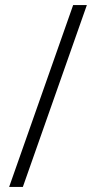

<svg xmlns="http://www.w3.org/2000/svg" viewBox="-20 -735 375 756"><path d="M322 -715H268L16 1H70Z"/></svg>

Font: Noto Sans Display SemiCondensed Light
Style: Regular
Weight: 300
Width: 4
Designer: Monotype Design Team
Foundry: Monotype Imaging Inc.
Version: Version 1.900